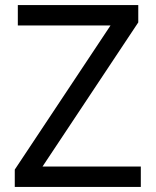

<svg xmlns="http://www.w3.org/2000/svg" viewBox="-20 -800 612 754"><path d="M533 -66V-146H147L523 -712V-780H50V-700H414L38 -134V-66Z"/></svg>

Font: Noto Sans Malayalam UI
Style: Regular
Weight: 400
Designer: Jelle Bosma - Monotype Design Team
Foundry: Monotype Imaging Inc.
Version: Version 2.104